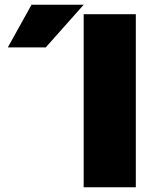

<svg xmlns="http://www.w3.org/2000/svg" viewBox="-20 -790 676 810"><path d="M333 0V-730H553V0ZM173 -590H13L113 -770H333Z"/></svg>

Font: Mplus 1p Black
Style: Regular
Weight: 900
Version: Version 1.061